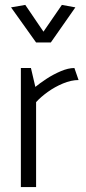

<svg xmlns="http://www.w3.org/2000/svg" viewBox="-20 -762 350 782"><path d="M127 0V-346Q146 -367 174.5 -387.5Q203 -408 236.5 -422Q270 -436 300 -436L283 -485Q258 -485 227.5 -472Q197 -459 169.5 -441Q142 -423 124 -408L106 -485H65V0ZM157 -633 83 -742 25 -732 127 -589H187L287 -732L232 -742Z"/></svg>

Font: Catamaran Light
Style: Regular
Weight: 300
Designer: Pria Ravichandran
Version: Version 2.000